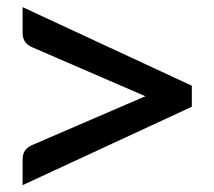

<svg xmlns="http://www.w3.org/2000/svg" viewBox="-20 -633 606 543"><path d="M522.5 -390.6V-331.1L43.9 -109.4V-181.6Q43.9 -196.8 50.5 -206.8Q57.1 -216.8 70.8 -222.7L391.1 -360.8L70.8 -499.5Q43.9 -510.7 43.9 -540V-612.8Z"/></svg>

Font: Lycee Sans SemiBold
Style: Regular
Weight: 600
Designer: Justin Alvin
Foundry: Alkove Design
Version: Version 1.030